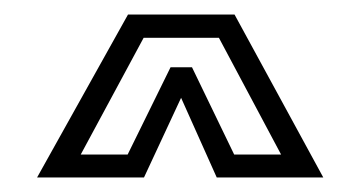

<svg xmlns="http://www.w3.org/2000/svg" viewBox="-20 -734 496 264"><path d="M31 -490 156 -714H302.5L424.5 -490H278L229 -599.5L178 -490ZM91 -521.5H155.5L214.5 -641.5H244L302 -521.5H366.5L281 -682H177.5Z"/></svg>

Font: Tourney Condensed
Style: Regular
Weight: 400
Width: 3
Designer: Tyler Finck
Foundry: Etcetera Type Co
Version: Version 1.010; ttfautohint (v1.8.3)